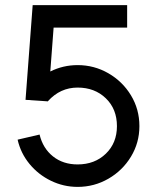

<svg xmlns="http://www.w3.org/2000/svg" viewBox="-20 -728 615 752"><path d="M80 -337 108 -708H478V-620H190L177 -448Q227 -473 284 -473Q349 -473 404.5 -441Q460 -409 493 -354.5Q526 -300 526 -234Q526 -169 493 -114.5Q460 -60 404.5 -28Q349 4 284 4Q229 4 179.5 -20Q130 -44 95.5 -86Q61 -128 49 -181L135 -201Q148 -147 187.5 -115.5Q227 -84 284 -84Q351 -84 394.5 -126Q438 -168 438 -234Q438 -301 394.5 -343Q351 -385 284 -385Q216 -385 168 -332V-331Z"/></svg>

Font: SUIT Medium
Style: Regular
Weight: 500
Designer: Sunn Youn; Korean Glyphs from Source Han Sans (Sandoll Communications; Soo-young Jang, Joo-yeon Kang)
Foundry: Sunn
Version: Version 1.120